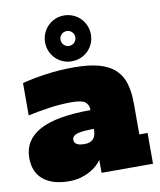

<svg xmlns="http://www.w3.org/2000/svg" viewBox="-93 -920 838 1007"><g transform="rotate(-10 326.0 -416.5)"><path d="M368 -68Q359 -56 344 -41.5Q329 -27 307.5 -15Q286 -3 257.5 5.5Q229 14 193 14Q106 14 57 -26Q8 -66 8 -142Q8 -237 96.5 -285.5Q185 -334 368 -334Q368 -362 350 -377Q332 -392 276 -392Q216 -392 155.5 -383Q95 -374 44 -363V-535Q95 -549 169 -559.5Q243 -570 321 -570Q401 -570 454.5 -555Q508 -540 540 -509.5Q572 -479 585 -433.5Q598 -388 598 -328V-164H642V0H368ZM368 -234Q306 -234 279 -225.5Q252 -217 252 -196Q252 -164 307 -164Q368 -164 368 -228ZM195 -725Q195 -750 204.5 -772.5Q214 -795 230.5 -811.5Q247 -828 269 -837.5Q291 -847 317 -847Q342 -847 364.5 -837.5Q387 -828 403.5 -811.5Q420 -795 429.5 -772.5Q439 -750 439 -725Q439 -699 429.5 -677Q420 -655 403.5 -638.5Q387 -622 364.5 -612.5Q342 -603 317 -603Q291 -603 269 -612.5Q247 -622 230.5 -638.5Q214 -655 204.5 -677Q195 -699 195 -725ZM277 -725Q277 -708 288.5 -696.5Q300 -685 317 -685Q333 -685 344.5 -696.5Q356 -708 356 -725Q356 -741 344.5 -752.5Q333 -764 317 -764Q300 -764 288.5 -752.5Q277 -741 277 -725Z"/></g></svg>

Font: Alfa Slab One
Style: Regular
Weight: 400
Designer: JM Sole
Foundry: JM Sole
Version: Version 1.001